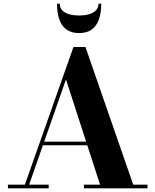

<svg xmlns="http://www.w3.org/2000/svg" viewBox="-20 -1019 840 1039"><path d="M204 -233V-252.5H511.5V-233ZM442.5 -764.5 701 -19.5H778V0H434V-19.5H521.5L337 -589L137.5 -19.5H243.5V0H23V-19.5H114.5L377.5 -764.5ZM408 -840Q365.5 -840 339 -859.8Q312.5 -879.5 300.5 -915.2Q288.5 -951 288.5 -999H303.5Q303.5 -976 318.2 -961.8Q333 -947.5 357 -941.2Q381 -935 408 -935Q435 -935 459 -941.2Q483 -947.5 498 -961.8Q513 -976 513 -999H528Q528 -951 515.8 -915.2Q503.5 -879.5 477 -859.8Q450.5 -840 408 -840Z"/></svg>

Font: Bodoni Moda 11pt
Style: Bold
Weight: 700
Designer: Owen Earl
Foundry: indestructible type
Version: Version 2.004